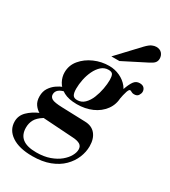

<svg xmlns="http://www.w3.org/2000/svg" viewBox="-305 -848 1136 1285"><g transform="rotate(30 262.5 -205.5)"><path d="M158 319Q56 319 -1.5 280Q-59 241 -59 176Q-59 131 -26 98Q7 65 59.5 42.5Q112 20 171 5L202 16Q134 37 95.5 61Q57 85 42 112.5Q27 140 27 174Q27 229 62 256.5Q97 284 169 284Q228 284 272.5 268Q317 252 346.5 227.5Q376 203 391 176Q406 149 406 126Q406 100 387 88.5Q368 77 333 75L103 60Q84 59 60 46.5Q36 34 18.5 9.5Q1 -15 1 -53Q1 -91 18.5 -117.5Q36 -144 60.5 -161Q85 -178 108 -186.5Q131 -195 142 -197L140 -166Q71 -153 71 -108Q71 -88 89.5 -77Q108 -66 169 -64L349 -58Q402 -57 430.5 -22.5Q459 12 459 70Q459 114 441 158Q423 202 386.5 238.5Q350 275 293 297Q236 319 158 319ZM243 -131Q180 -131 141 -152Q102 -173 84 -206.5Q66 -240 66 -275Q66 -330 101 -372Q136 -414 190.5 -438Q245 -462 305 -462Q348 -462 387 -444Q426 -426 451 -394.5Q476 -363 476 -323Q476 -264 444 -220.5Q412 -177 359.5 -154Q307 -131 243 -131ZM231 -156Q264 -156 287.5 -179Q311 -202 325.5 -238Q340 -274 347 -312.5Q354 -351 354 -382Q354 -408 347 -422.5Q340 -437 314 -437Q282 -437 258.5 -416Q235 -395 219 -361.5Q203 -328 195.5 -290.5Q188 -253 188 -220Q188 -187 197 -171.5Q206 -156 231 -156ZM471 -287 457 -374H463Q478 -418 494.5 -441Q511 -464 539 -464Q562 -464 573 -452Q584 -440 584 -423Q584 -410 574.5 -395Q565 -380 542 -380Q532 -380 525.5 -383Q519 -386 514.5 -388.5Q510 -391 506 -391Q498 -391 490 -369Q482 -347 471 -287ZM284 -524 438 -688Q464 -715 481.5 -722.5Q499 -730 513 -730Q542 -730 557 -713Q572 -696 572 -672Q572 -653 561 -640Q550 -627 521 -613L346 -524Z"/></g></svg>

Font: Libre Bodoni
Style: Bold Italic
Weight: 700
Italic angle: -13°
Version: Version 2.005;gftools[0.9.23]